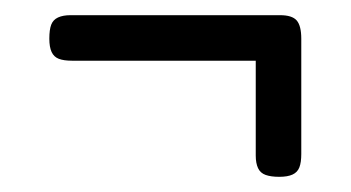

<svg xmlns="http://www.w3.org/2000/svg" viewBox="-20 -366 462 253"><path d="M348 -133Q337 -133 330 -135.5Q323 -138 320 -144.5Q317 -151 317 -161V-286H75Q64 -286 57.5 -288.5Q51 -291 48 -297.5Q45 -304 45 -315Q45 -327 47.5 -333.5Q50 -340 56.5 -343Q63 -346 73 -346H349Q365 -346 371 -339Q377 -332 377 -315V-163Q377 -152 374.5 -145.5Q372 -139 365.5 -136Q359 -133 348 -133Z"/></svg>

Font: Fredoka Condensed Light
Style: Regular
Weight: 300
Width: 3
Designer: Ben Nathan
Foundry: Milena B. Brandão, Ben Nathan
Version: Version 2.001